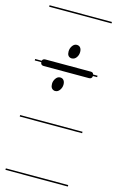

<svg xmlns="http://www.w3.org/2000/svg" viewBox="-121 -591 537 880"><g transform="rotate(15 148.0 -151.5)"><path d="M296 -280H276Q275 -266 261 -266H46Q32 -266 31 -280H0V-287H31Q34 -297 46 -297H261Q273 -297 275 -287H296ZM168 -399Q179 -399 185 -391.5Q191 -384 191 -371Q191 -356 182.5 -344.5Q174 -333 161 -333H158Q139 -336 139 -360Q139 -375 147.5 -387Q156 -399 168 -399ZM133 -235Q144 -235 150 -227.5Q156 -220 156 -207Q156 -193 147.5 -181Q139 -169 127 -169H123Q104 -173 104 -197Q104 -211 112.5 -223Q121 -235 133 -235ZM296 -14H0V-21H296ZM296 239H0V232H296ZM296 -535H0V-542H296Z"/></g></svg>

Font: Gruenewald VA 1. Klasse
Style: Regular
Weight: 400
Designer: Peter Wiegel
Foundry: Peter Wiegel, nach dem Schriftentwurf von Dr. H. Gr¸newald
Version: Version 0.007